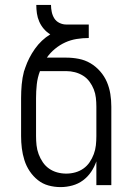

<svg xmlns="http://www.w3.org/2000/svg" viewBox="-20 -755 540 783"><path d="M227 8Q202 8 178 1.5Q154 -5 134.5 -20.5Q115 -36 101 -57Q87 -78 79.5 -102Q72 -126 69 -150.5Q66 -175 66 -200V-355Q66 -383 68.5 -410.5Q71 -438 78 -465Q79 -466 79 -467Q79 -468 80 -470Q81 -472 81.5 -474.5Q82 -477 83 -479Q97 -520 122.5 -556Q148 -592 185 -615Q170 -624 158.5 -637.5Q147 -651 140 -667Q133 -683 130.5 -700.5Q128 -718 128 -735H188Q188 -721 191 -706.5Q194 -692 201.5 -680Q209 -668 222.5 -661.5Q236 -655 250 -655H342V-600Q317 -600 292.5 -596Q268 -592 246 -582Q224 -572 204.5 -556Q185 -540 171 -520H250Q276 -520 301.5 -515Q327 -510 349 -497Q371 -484 388.5 -464Q406 -444 416 -420.5Q426 -397 430 -371.5Q434 -346 434 -320V0H373V-97Q365 -74 351.5 -54Q338 -34 318.5 -19.5Q299 -5 275 1.5Q251 8 227 8ZM250 -47Q269 -47 287 -52Q305 -57 320 -67.5Q335 -78 345.5 -93.5Q356 -109 362.5 -126.5Q369 -144 371 -162.5Q373 -181 373 -200V-320Q373 -338 371 -356Q369 -374 362.5 -390.5Q356 -407 345 -422Q334 -437 318.5 -446.5Q303 -456 285.5 -460.5Q268 -465 250 -465H143Q133 -439 130 -411Q127 -383 127 -355V-200Q127 -181 129 -162.5Q131 -144 137.5 -126.5Q144 -109 154.5 -93.5Q165 -78 180 -67.5Q195 -57 213 -52Q231 -47 250 -47Z"/></svg>

Font: Iosevka Term Curly Light
Style: Regular
Weight: 300
Designer: Belleve Invis
Foundry: Belleve Invis
Version: Version 32.3.0